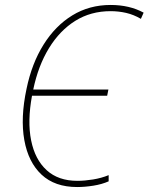

<svg xmlns="http://www.w3.org/2000/svg" viewBox="-20 -744 599 774"><path d="M291 10Q201 10 147.5 -40Q94 -90 78 -179.5Q62 -269 87 -386Q108 -488 155.5 -564Q203 -640 271.5 -682Q340 -724 426 -724Q502 -724 559 -693L548 -668Q519 -685 488.5 -692Q458 -699 426 -699Q346 -699 283.5 -660Q221 -621 177.5 -550Q134 -479 114 -383H417L412 -358H109Q90 -255 105.5 -178Q121 -101 168 -58Q215 -15 292 -15Q321 -15 355 -20.5Q389 -26 418 -38V-13Q391 -1 356.5 4.5Q322 10 291 10Z"/></svg>

Font: Noto Sans SemiCondensed Thin
Style: Italic
Weight: 100
Width: 4
Italic angle: -12°
Designer: Monotype Design Team
Foundry: Monotype Imaging Inc.
Version: Version 2.013; ttfautohint (v1.8.4.7-5d5b)